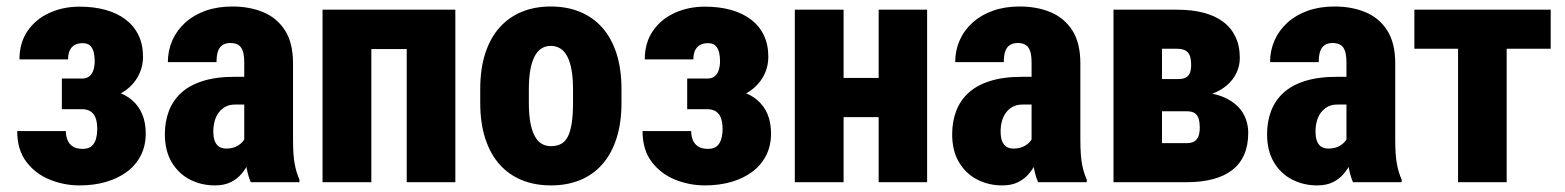

<svg xmlns="http://www.w3.org/2000/svg" viewBox="-20 -558 4792 588"><path d="M265.1 -252H169.4V-317.4H231Q244.6 -317.4 253.2 -324Q261.7 -330.6 265.9 -342.8Q270 -355 270 -370.6Q270 -384.3 267.3 -396.7Q264.6 -409.2 256.8 -417.5Q249 -425.8 232.9 -425.8Q218.8 -425.8 208.7 -420.2Q198.7 -414.6 193.6 -403.6Q188.5 -392.6 188.5 -376H39.6Q39.6 -426.8 64.2 -462.9Q88.9 -499 130.9 -518.3Q172.9 -537.6 223.6 -537.6Q268.1 -537.6 303.7 -527.6Q339.4 -517.6 365 -498Q390.6 -478.5 404.3 -450Q418 -421.4 418 -383.8Q418 -356.9 407.2 -333Q396.5 -309.1 376.5 -290.8Q356.4 -272.5 328.1 -262.2Q299.8 -252 265.1 -252ZM169.4 -287.1H265.1Q303.7 -287.1 333.7 -278.1Q363.8 -269 384.3 -251.5Q404.8 -233.9 415.5 -208.3Q426.3 -182.6 426.3 -149.4Q426.3 -111.8 411.4 -82.3Q396.5 -52.7 369.1 -32.2Q341.8 -11.7 304.9 -1Q268.1 9.8 223.6 9.8Q176.3 9.8 132.6 -7.8Q88.9 -25.4 60.8 -62.3Q32.7 -99.1 32.7 -156.7H181.6Q181.6 -142.1 186.5 -129.6Q191.4 -117.2 202.6 -109.6Q213.9 -102.1 233.4 -102.1Q251.5 -102.1 261 -110.8Q270.5 -119.6 274.2 -133.5Q277.8 -147.5 277.8 -162.1Q277.8 -184.1 272.5 -197.5Q267.1 -210.9 256.6 -217.3Q246.1 -223.6 231 -223.6H169.4Z M728 -127.4V-365.2Q728 -388.7 723.6 -401.6Q719.2 -414.6 710 -420.4Q700.7 -426.3 685.5 -426.3Q670.9 -426.3 661.1 -419.7Q651.4 -413.1 647.2 -400.1Q643.1 -387.2 643.1 -367.7H494.1Q494.1 -403.3 507.8 -434.3Q521.5 -465.3 547.4 -488.8Q573.2 -512.2 609.6 -525.1Q646 -538.1 691.4 -538.1Q744.6 -538.1 786.6 -520.5Q828.6 -502.9 853 -464.6Q877.4 -426.3 877.4 -363.8V-130.9Q877.4 -82.5 882.6 -55.4Q887.7 -28.3 897 -8.3V0H748Q737.8 -23.4 732.9 -57.6Q728 -91.8 728 -127.4ZM745.6 -322.8 746.1 -237.8H700.2Q682.6 -237.8 670.2 -231Q657.7 -224.1 649.4 -212.6Q641.1 -201.2 637.2 -186.5Q633.3 -171.9 633.3 -155.8Q633.3 -135.7 638.4 -124.3Q643.6 -112.8 652.3 -107.9Q661.1 -103 672.9 -103Q693.4 -103 707.8 -111.6Q722.2 -120.1 729 -132.3Q735.8 -144.5 732.9 -153.8L757.8 -95.2Q750.5 -77.1 741.5 -58.8Q732.4 -40.5 719 -24.9Q705.6 -9.3 686 0.2Q666.5 9.8 638.2 9.8Q596.2 9.8 561.3 -8.3Q526.4 -26.4 505.6 -61.5Q484.9 -96.7 484.9 -147Q484.9 -185.5 497.1 -217.8Q509.3 -250 534.7 -273.4Q560.1 -296.9 600.8 -309.8Q641.6 -322.8 698.7 -322.8Z M1268.1 -528.3V-407.7H1072.8V-528.3ZM1117.2 -528.3V0H967.8V-528.3ZM1374.5 -528.3V0H1225.6V-528.3Z M1450.7 -243.2V-284.7Q1450.7 -347.2 1466.1 -394.5Q1481.4 -441.9 1509.8 -473.6Q1538.1 -505.4 1577.9 -521.7Q1617.7 -538.1 1666.5 -538.1Q1716.3 -538.1 1756.1 -521.7Q1795.9 -505.4 1824.2 -473.6Q1852.5 -441.9 1867.9 -394.5Q1883.3 -347.2 1883.3 -284.7V-243.2Q1883.3 -181.2 1867.9 -133.8Q1852.5 -86.4 1824.2 -54.4Q1795.9 -22.5 1756.1 -6.3Q1716.3 9.8 1667.5 9.8Q1618.2 9.8 1578.4 -6.3Q1538.6 -22.5 1510 -54.4Q1481.4 -86.4 1466.1 -133.8Q1450.7 -181.2 1450.7 -243.2ZM1599.6 -284.7V-243.2Q1599.6 -208 1604.2 -182.6Q1608.9 -157.2 1617.7 -141.1Q1626.5 -125 1638.9 -117.7Q1651.4 -110.4 1667.5 -110.4Q1686 -110.4 1699 -117.7Q1711.9 -125 1719.7 -141.1Q1727.5 -157.2 1731.2 -182.6Q1734.9 -208 1734.9 -243.2V-284.7Q1734.9 -319.3 1730.2 -344.5Q1725.6 -369.6 1717 -385.7Q1708.5 -401.9 1695.6 -409.7Q1682.6 -417.5 1666.5 -417.5Q1650.9 -417.5 1638.4 -409.7Q1626 -401.9 1617.4 -385.7Q1608.9 -369.6 1604.2 -344.5Q1599.6 -319.3 1599.6 -284.7Z M2180.2 -252H2084.5V-317.4H2146Q2159.7 -317.4 2168.2 -324Q2176.8 -330.6 2180.9 -342.8Q2185.1 -355 2185.1 -370.6Q2185.1 -384.3 2182.4 -396.7Q2179.7 -409.2 2171.9 -417.5Q2164.1 -425.8 2147.9 -425.8Q2133.8 -425.8 2123.8 -420.2Q2113.8 -414.6 2108.6 -403.6Q2103.5 -392.6 2103.5 -376H1954.6Q1954.6 -426.8 1979.2 -462.9Q2003.9 -499 2045.9 -518.3Q2087.9 -537.6 2138.7 -537.6Q2183.1 -537.6 2218.8 -527.6Q2254.4 -517.6 2280 -498Q2305.7 -478.5 2319.3 -450Q2333 -421.4 2333 -383.8Q2333 -356.9 2322.3 -333Q2311.5 -309.1 2291.5 -290.8Q2271.5 -272.5 2243.2 -262.2Q2214.8 -252 2180.2 -252ZM2084.5 -287.1H2180.2Q2218.8 -287.1 2248.8 -278.1Q2278.8 -269 2299.3 -251.5Q2319.8 -233.9 2330.6 -208.3Q2341.3 -182.6 2341.3 -149.4Q2341.3 -111.8 2326.4 -82.3Q2311.5 -52.7 2284.2 -32.2Q2256.8 -11.7 2220 -1Q2183.1 9.8 2138.7 9.8Q2091.3 9.8 2047.6 -7.8Q2003.9 -25.4 1975.8 -62.3Q1947.8 -99.1 1947.8 -156.7H2096.7Q2096.7 -142.1 2101.6 -129.6Q2106.4 -117.2 2117.7 -109.6Q2128.9 -102.1 2148.4 -102.1Q2166.5 -102.1 2176 -110.8Q2185.5 -119.6 2189.2 -133.5Q2192.9 -147.5 2192.9 -162.1Q2192.9 -184.1 2187.5 -197.5Q2182.1 -210.9 2171.6 -217.3Q2161.1 -223.6 2146 -223.6H2084.5Z M2721.7 -319.3V-199.2H2511.7V-319.3ZM2563.5 -528.3V0H2414.1V-528.3ZM2819.3 -528.3V0H2670.9V-528.3Z M3139.2 -127.4V-365.2Q3139.2 -388.7 3134.8 -401.6Q3130.4 -414.6 3121.1 -420.4Q3111.8 -426.3 3096.7 -426.3Q3082 -426.3 3072.3 -419.7Q3062.5 -413.1 3058.3 -400.1Q3054.2 -387.2 3054.2 -367.7H2905.3Q2905.3 -403.3 2918.9 -434.3Q2932.6 -465.3 2958.5 -488.8Q2984.4 -512.2 3020.8 -525.1Q3057.1 -538.1 3102.5 -538.1Q3155.8 -538.1 3197.8 -520.5Q3239.7 -502.9 3264.2 -464.6Q3288.6 -426.3 3288.6 -363.8V-130.9Q3288.6 -82.5 3293.7 -55.4Q3298.8 -28.3 3308.1 -8.3V0H3159.2Q3148.9 -23.4 3144 -57.6Q3139.2 -91.8 3139.2 -127.4ZM3156.7 -322.8 3157.2 -237.8H3111.3Q3093.8 -237.8 3081.3 -231Q3068.8 -224.1 3060.5 -212.6Q3052.2 -201.2 3048.3 -186.5Q3044.4 -171.9 3044.4 -155.8Q3044.4 -135.7 3049.6 -124.3Q3054.7 -112.8 3063.5 -107.9Q3072.3 -103 3084 -103Q3104.5 -103 3118.9 -111.6Q3133.3 -120.1 3140.1 -132.3Q3147 -144.5 3144 -153.8L3168.9 -95.2Q3161.6 -77.1 3152.6 -58.8Q3143.6 -40.5 3130.1 -24.9Q3116.7 -9.3 3097.2 0.2Q3077.6 9.8 3049.3 9.8Q3007.3 9.8 2972.4 -8.3Q2937.5 -26.4 2916.7 -61.5Q2896 -96.7 2896 -147Q2896 -185.5 2908.2 -217.8Q2920.4 -250 2945.8 -273.4Q2971.2 -296.9 3012 -309.8Q3052.7 -322.8 3109.9 -322.8Z M3613.3 -217.3H3481.9L3481 -315.9H3588.4Q3603.5 -315.9 3612.1 -320.8Q3620.6 -325.7 3624.3 -335.2Q3627.9 -344.7 3627.9 -359.4Q3627.9 -372.6 3625.5 -382.1Q3623 -391.6 3617.7 -397.5Q3612.3 -403.3 3604 -406Q3595.7 -408.7 3585 -408.7H3538.6V0H3390.1V-528.3H3585Q3629.4 -528.3 3664.8 -519.3Q3700.2 -510.3 3725.1 -491.9Q3750 -473.6 3763.4 -445.8Q3776.9 -418 3776.9 -380.4Q3776.9 -356.4 3766.8 -335Q3756.8 -313.5 3737.5 -296.9Q3718.3 -280.3 3689.7 -269.8Q3661.1 -259.3 3624 -256.3ZM3613.3 0H3446.8L3496.6 -119.6H3613.3Q3628.9 -119.6 3637.7 -125Q3646.5 -130.4 3650.4 -141.1Q3654.3 -151.9 3654.3 -167.5Q3654.3 -182.1 3651.1 -193.6Q3647.9 -205.1 3639.4 -211.2Q3630.9 -217.3 3613.3 -217.3H3504.4L3505.4 -315.9H3621.6L3654.3 -275.9Q3707 -272.5 3739.7 -254.6Q3772.5 -236.8 3787.6 -210Q3802.7 -183.1 3802.7 -150.9Q3802.7 -113.3 3790.5 -85Q3778.3 -56.6 3754.4 -37.8Q3730.5 -19 3695.1 -9.5Q3659.7 0 3613.3 0Z M4103.5 -127.4V-365.2Q4103.5 -388.7 4099.1 -401.6Q4094.7 -414.6 4085.4 -420.4Q4076.2 -426.3 4061 -426.3Q4046.4 -426.3 4036.6 -419.7Q4026.9 -413.1 4022.7 -400.1Q4018.6 -387.2 4018.6 -367.7H3869.6Q3869.6 -403.3 3883.3 -434.3Q3897 -465.3 3922.9 -488.8Q3948.7 -512.2 3985.1 -525.1Q4021.5 -538.1 4066.9 -538.1Q4120.1 -538.1 4162.1 -520.5Q4204.1 -502.9 4228.5 -464.6Q4252.9 -426.3 4252.9 -363.8V-130.9Q4252.9 -82.5 4258.1 -55.4Q4263.2 -28.3 4272.5 -8.3V0H4123.5Q4113.3 -23.4 4108.4 -57.6Q4103.5 -91.8 4103.5 -127.4ZM4121.1 -322.8 4121.6 -237.8H4075.7Q4058.1 -237.8 4045.7 -231Q4033.2 -224.1 4024.9 -212.6Q4016.6 -201.2 4012.7 -186.5Q4008.8 -171.9 4008.8 -155.8Q4008.8 -135.7 4013.9 -124.3Q4019 -112.8 4027.8 -107.9Q4036.6 -103 4048.3 -103Q4068.8 -103 4083.3 -111.6Q4097.7 -120.1 4104.5 -132.3Q4111.3 -144.5 4108.4 -153.8L4133.3 -95.2Q4126 -77.1 4116.9 -58.8Q4107.9 -40.5 4094.5 -24.9Q4081.1 -9.3 4061.5 0.2Q4042 9.8 4013.7 9.8Q3971.7 9.8 3936.8 -8.3Q3901.9 -26.4 3881.1 -61.5Q3860.4 -96.7 3860.4 -147Q3860.4 -185.5 3872.6 -217.8Q3884.8 -250 3910.2 -273.4Q3935.5 -296.9 3976.3 -309.8Q4017.1 -322.8 4074.2 -322.8Z M4594.2 -528.3V0H4445.3V-528.3ZM4729 -528.3V-408.7H4311.5V-528.3Z"/></svg>

Font: Roboto Condensed ExtraBold
Style: Regular
Weight: 800
Designer: Christian Robertson
Foundry: Google
Version: Version 3.008; 2023